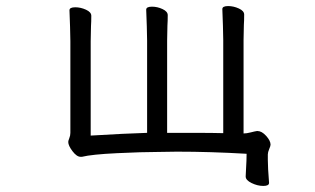

<svg xmlns="http://www.w3.org/2000/svg" viewBox="-20 -502 1040 633"><path d="M848 111Q829 111 809.5 101.5Q790 92 790 80V79L791 58Q793 26 793 5Q674 -2 563 -2L498 -1Q450 -1 366 3Q282 7 250 15H246Q233 15 219 -3.5Q205 -22 205 -34Q205 -38 208.5 -46.5Q212 -55 212 -64V-366L211 -413L209 -468Q209 -478 228 -478Q246 -478 263.5 -470Q281 -462 281 -450Q281 -430 280 -416L279 -366V-55Q395 -62 465 -64V-368L464 -415L462 -470Q462 -480 481 -480Q499 -480 516 -472Q533 -464 533 -452Q533 -432 532 -418L531 -368V-64H621Q682 -64 716 -63V-370L715 -417L713 -472Q713 -482 732 -482Q750 -482 767.5 -474Q785 -466 785 -454Q785 -434 784 -420L783 -370V-62Q793 -62 806.5 -65.5Q820 -69 827 -70H829Q843 -70 857.5 -54Q872 -38 872 -25Q872 -21 867.5 -10.5Q863 0 863 7V25Q863 50 867 100V101Q867 111 848 111Z"/></svg>

Font: Iansui 0.93
Style: Regular
Weight: 400
Designer: But Ko / Fontworks Inc.
Foundry: zi-hi.com / Fontworks Inc.
Version: Version 0.931